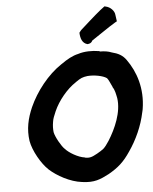

<svg xmlns="http://www.w3.org/2000/svg" viewBox="-63 -1029 874 1094"><g transform="rotate(-5 373.5 -482.5)"><path d="M84 -250C94 -193 138 -116 178 -79C221 -40 294 1 362 9C432 19 467 3 517 -23C573 -55 606 -84 644 -141C687 -203 722 -279 738 -357C740 -363 741 -371 742 -375C761 -492 727 -590 676 -661C656 -690 630 -703 594 -712C575 -720 552 -723 527 -723C527 -723 527 -724 525 -726H521C485 -732 439 -732 403 -720C371 -713 340 -696 303 -670C223 -617 154 -528 115 -441C88 -379 74 -319 84 -250ZM227 -347C229 -363 236 -381 247 -406C273 -465 324 -527 375 -560L376 -561C406 -582 416 -586 445 -590C483 -593 533 -584 555 -568C566 -555 571 -537 582 -516L583 -515L582 -514C594 -498 598 -474 603 -450C615 -369 573 -276 532 -211C519 -191 509 -178 499 -169C483 -156 440 -131 424 -128C416 -126 406 -125 391 -128L390 -129C351 -134 300 -165 280 -188C262 -204 230 -261 225 -288C223 -307 223 -324 227 -347ZM421 -840V-839C422 -810 430 -779 461 -771C465 -772 482 -771 490 -789C535 -818 586 -855 628 -880L639 -886L634 -922C633 -946 609 -970 584 -975L576 -977L551 -958C514 -928 467 -885 432 -854Z"/></g></svg>

Font: Hussar Pisanka
Style: BdKur
Weight: 700
Designer: Robert Jablonski
Foundry: Cannot Into Space Fonts
Version: Version 1.070